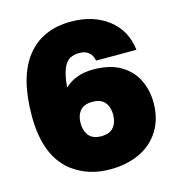

<svg xmlns="http://www.w3.org/2000/svg" viewBox="-110 -827 863 934"><g transform="rotate(-15 321.5 -360.0)"><path d="M153 -40Q29 -124 29 -337Q29 -533 107.5 -632.5Q186 -732 331 -732Q442 -732 517 -675Q592 -618 604 -517H401Q395 -546 377 -560Q359 -574 333 -574Q303 -574 283 -563Q263 -552 249.5 -520Q236 -488 231 -427Q286 -479 375 -479Q461 -479 515 -446Q569 -413 593.5 -360.5Q618 -308 618 -248Q618 -166 581 -107Q544 -48 479 -18Q414 12 331 12Q229 12 153 -40ZM331 -155Q374 -155 393.5 -179.5Q413 -204 413 -242Q413 -280 393.5 -304Q374 -328 331 -328Q288 -328 268.5 -304Q249 -280 249 -242Q249 -204 268.5 -179.5Q288 -155 331 -155Z"/></g></svg>

Font: Aspekta 1000
Style: Regular
Weight: 1000
Designer: Ivo Dolenc
Version: Version 2.000